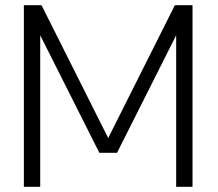

<svg xmlns="http://www.w3.org/2000/svg" viewBox="-20 -720 842 740"><path d="M72 0V-700H140L397 -188L654 -700H722V0H659V-584L431 -131H363L135 -584V0Z"/></svg>

Font: Antic
Style: Regular
Weight: 400
Version: Version 1.0002